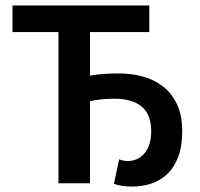

<svg xmlns="http://www.w3.org/2000/svg" viewBox="-20 -674 734 706"><path d="M465 12Q427 12 399 2L418 -88Q433 -82 451 -82Q465 -82 480 -87.5Q495 -93 507.5 -106Q520 -119 528 -140Q536 -161 536 -191Q536 -253 501 -282Q466 -311 401 -311Q373 -311 351.5 -308.5Q330 -306 311 -302V0H195V-556H26V-654H529V-556H311V-396Q335 -400 359 -402Q383 -404 417 -404Q465 -404 507.5 -392Q550 -380 581.5 -354.5Q613 -329 631.5 -289Q650 -249 650 -192Q650 -136 635.5 -97.5Q621 -59 595.5 -34.5Q570 -10 536.5 1Q503 12 465 12Z"/></svg>

Font: Giro Sans Semibold
Style: Regular
Weight: 600
Designer: Paul D. Hunt
Foundry: Adobe Systems Incorporated
Version: Version 1.000;PS 1.0;hotconv 1.0.88;makeotf.lib2.5.647800